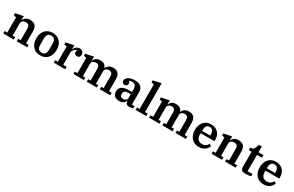

<svg xmlns="http://www.w3.org/2000/svg" viewBox="225 -2398 6199 4048"><g transform="rotate(30 3324.5 -374.0)"><path d="M40 -60H104V-431L40 -444V-494L233 -534V-437H238Q245 -456 257.5 -473.5Q270 -491 288.5 -504.5Q307 -518 331 -526Q355 -534 386 -534Q481 -534 521 -485.5Q561 -437 561 -340V-60H625V0H369V-60H430V-334Q430 -393 408 -419.5Q386 -446 337 -446Q318 -446 300 -441Q282 -436 267.5 -425.5Q253 -415 244 -399Q235 -383 235 -361V-60H296V0H40Z M942 -54Q996 -54 1022.5 -87Q1049 -120 1049 -180V-342Q1049 -402 1022.5 -435Q996 -468 942 -468Q888 -468 861.5 -435Q835 -402 835 -342V-180Q835 -120 861.5 -87Q888 -54 942 -54ZM942 12Q886 12 840.5 -6.5Q795 -25 762.5 -60.5Q730 -96 712 -146.5Q694 -197 694 -261Q694 -325 712 -375.5Q730 -426 762.5 -461.5Q795 -497 840.5 -515.5Q886 -534 942 -534Q998 -534 1043.5 -515.5Q1089 -497 1121.5 -461.5Q1154 -426 1172 -375.5Q1190 -325 1190 -261Q1190 -197 1172 -146.5Q1154 -96 1121.5 -60.5Q1089 -25 1043.5 -6.5Q998 12 942 12Z M1271 -60H1335V-431L1271 -444V-494L1464 -534V-437H1469Q1476 -456 1487 -473.5Q1498 -491 1513.5 -504.5Q1529 -518 1549 -526Q1569 -534 1594 -534Q1642 -534 1669.5 -509Q1697 -484 1697 -440Q1697 -402 1678 -381Q1659 -360 1625 -360Q1591 -360 1573 -378Q1555 -396 1555 -422Q1555 -436 1561 -447Q1567 -458 1575 -461V-465Q1571 -466 1561 -466Q1544 -466 1527 -456.5Q1510 -447 1496.5 -432.5Q1483 -418 1474.5 -400Q1466 -382 1466 -364V-60H1550V0H1271Z M1749 -60H1813V-431L1749 -444V-494L1942 -534V-437H1947Q1954 -456 1966.5 -473.5Q1979 -491 1997 -504.5Q2015 -518 2039.5 -526Q2064 -534 2095 -534Q2161 -534 2198 -509Q2235 -484 2249 -434H2253Q2261 -453 2274.5 -471Q2288 -489 2307.5 -503Q2327 -517 2352.5 -525.5Q2378 -534 2411 -534Q2503 -534 2541.5 -485.5Q2580 -437 2580 -340V-60H2644V0H2391V-60H2449V-334Q2449 -393 2428 -419.5Q2407 -446 2359 -446Q2341 -446 2323.5 -441Q2306 -436 2292.5 -425.5Q2279 -415 2270.5 -398.5Q2262 -382 2262 -360V-60H2320V0H2073V-60H2131V-334Q2131 -393 2110.5 -419.5Q2090 -446 2043 -446Q2024 -446 2006 -441Q1988 -436 1974.5 -425.5Q1961 -415 1952.5 -398.5Q1944 -382 1944 -360V-60H2002V0H1749Z M2868 12Q2787 12 2748 -27Q2709 -66 2709 -135Q2709 -211 2764.5 -250Q2820 -289 2938 -289H3009V-352Q3009 -413 2984 -444.5Q2959 -476 2902 -476Q2858 -476 2834 -463V-459Q2844 -453 2853.5 -440.5Q2863 -428 2863 -406Q2863 -377 2845.5 -358.5Q2828 -340 2794 -340Q2765 -340 2746.5 -359Q2728 -378 2728 -409Q2728 -433 2741.5 -455.5Q2755 -478 2782 -495.5Q2809 -513 2848.5 -523.5Q2888 -534 2940 -534Q3040 -534 3090 -488.5Q3140 -443 3140 -361V-59H3204V-9Q3189 1 3164 6.5Q3139 12 3113 12Q3063 12 3041 -12.5Q3019 -37 3019 -75V-78H3014Q3007 -61 2996 -45Q2985 -29 2968 -16.5Q2951 -4 2926.5 4Q2902 12 2868 12ZM2919 -68Q2959 -68 2984 -87Q3009 -106 3009 -151V-235H2952Q2892 -235 2866.5 -213.5Q2841 -192 2841 -152V-134Q2841 -100 2862.5 -84Q2884 -68 2919 -68Z M3263 -60H3327V-657L3263 -670V-720L3458 -760V-60H3522V0H3263Z M3592 -60H3656V-431L3592 -444V-494L3785 -534V-437H3790Q3797 -456 3809.5 -473.5Q3822 -491 3840 -504.5Q3858 -518 3882.5 -526Q3907 -534 3938 -534Q4004 -534 4041 -509Q4078 -484 4092 -434H4096Q4104 -453 4117.5 -471Q4131 -489 4150.5 -503Q4170 -517 4195.5 -525.5Q4221 -534 4254 -534Q4346 -534 4384.5 -485.5Q4423 -437 4423 -340V-60H4487V0H4234V-60H4292V-334Q4292 -393 4271 -419.5Q4250 -446 4202 -446Q4184 -446 4166.5 -441Q4149 -436 4135.5 -425.5Q4122 -415 4113.5 -398.5Q4105 -382 4105 -360V-60H4163V0H3916V-60H3974V-334Q3974 -393 3953.5 -419.5Q3933 -446 3886 -446Q3867 -446 3849 -441Q3831 -436 3817.5 -425.5Q3804 -415 3795.5 -398.5Q3787 -382 3787 -360V-60H3845V0H3592Z M4806 12Q4746 12 4699.5 -8Q4653 -28 4621 -64.5Q4589 -101 4572.5 -151.5Q4556 -202 4556 -262Q4556 -324 4573.5 -374.5Q4591 -425 4623 -460.5Q4655 -496 4699.5 -515Q4744 -534 4798 -534Q4852 -534 4895.5 -516.5Q4939 -499 4969.5 -467Q5000 -435 5016.5 -390.5Q5033 -346 5033 -291V-260H4697V-224Q4697 -152 4734.5 -113.5Q4772 -75 4833 -75Q4889 -75 4923 -100Q4957 -125 4973 -162L5022 -132Q5013 -107 4995.5 -81.5Q4978 -56 4951.5 -35Q4925 -14 4889 -1Q4853 12 4806 12ZM4697 -318H4897V-331Q4897 -403 4871.5 -437Q4846 -471 4798 -471Q4750 -471 4723.5 -437.5Q4697 -404 4697 -332Z M5112 -60H5176V-431L5112 -444V-494L5305 -534V-437H5310Q5317 -456 5329.5 -473.5Q5342 -491 5360.5 -504.5Q5379 -518 5403 -526Q5427 -534 5458 -534Q5553 -534 5593 -485.5Q5633 -437 5633 -340V-60H5697V0H5441V-60H5502V-334Q5502 -393 5480 -419.5Q5458 -446 5409 -446Q5390 -446 5372 -441Q5354 -436 5339.5 -425.5Q5325 -415 5316 -399Q5307 -383 5307 -361V-60H5368V0H5112Z M5932 9Q5873 9 5847.5 -16Q5822 -41 5822 -93V-458H5753V-522H5775Q5810 -522 5825 -535.5Q5840 -549 5851 -576L5887 -663H5953V-522H6073V-458H5953V-62H6073V-11Q6057 -3 6018 3Q5979 9 5932 9Z M6383 12Q6323 12 6276.5 -8Q6230 -28 6198 -64.5Q6166 -101 6149.5 -151.5Q6133 -202 6133 -262Q6133 -324 6150.5 -374.5Q6168 -425 6200 -460.5Q6232 -496 6276.5 -515Q6321 -534 6375 -534Q6429 -534 6472.5 -516.5Q6516 -499 6546.5 -467Q6577 -435 6593.5 -390.5Q6610 -346 6610 -291V-260H6274V-224Q6274 -152 6311.5 -113.5Q6349 -75 6410 -75Q6466 -75 6500 -100Q6534 -125 6550 -162L6599 -132Q6590 -107 6572.5 -81.5Q6555 -56 6528.5 -35Q6502 -14 6466 -1Q6430 12 6383 12ZM6274 -318H6474V-331Q6474 -403 6448.5 -437Q6423 -471 6375 -471Q6327 -471 6300.5 -437.5Q6274 -404 6274 -332Z"/></g></svg>

Font: IBM Plex Serif SemiBold
Style: Regular
Weight: 600
Designer: Mike Abbink, Paul van der Laan, Pieter van Rosmalen
Foundry: Bold Monday
Version: Version 2.5